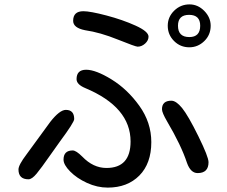

<svg xmlns="http://www.w3.org/2000/svg" viewBox="-20 -814 1040 878"><path d="M943.4 -696.3Q943.4 -654.3 914.1 -626Q884.8 -597.7 845.7 -597.7Q804.7 -597.7 775.9 -626.5Q747.1 -655.3 747.1 -696.3Q747.1 -736.3 776.4 -765.1Q805.7 -793.9 846.7 -793.9Q884.8 -793.9 914.1 -764.2Q943.4 -734.4 943.4 -696.3ZM659.2 -646.5Q659.2 -628.9 643.6 -614.7Q627.9 -600.6 609.4 -600.6Q599.6 -600.6 519.5 -632.8Q437.5 -666 369.1 -675.8Q314.5 -686.5 314.5 -718.8Q314.5 -762.7 361.3 -762.7Q392.6 -762.7 466.8 -743.2Q541 -723.6 600.1 -696.8Q659.2 -669.9 659.2 -646.5ZM793.9 -696.3Q793.9 -644.5 845.7 -644.5Q895.5 -644.5 895.5 -696.3Q895.5 -746.1 844.7 -746.1Q793.9 -746.1 793.9 -696.3ZM356.4 -97.7Q406.2 -45.9 466.8 -45.9Q577.1 -45.9 577.1 -167Q577.1 -324.2 370.1 -411.1Q330.1 -427.7 330.1 -452.1Q330.1 -495.1 374 -495.1Q418 -495.1 490.2 -450.7Q562.5 -406.2 617.2 -330.1Q671.9 -253.9 671.9 -164.1Q671.9 -66.4 617.2 -11.2Q562.5 43.9 472.7 43.9Q424.8 43.9 377.9 22.5Q331.1 1 300.8 -29.8Q270.5 -60.5 270.5 -84Q270.5 -126 312.5 -126Q328.1 -126 356.4 -97.7ZM812.5 -320.3Q840.8 -285.2 887.2 -190.9Q933.6 -96.7 933.6 -72.3Q933.6 -22.5 883.8 -22.5Q851.6 -22.5 835 -69.3Q808.6 -149.4 744.1 -258.8Q720.7 -298.8 720.7 -314.5Q720.7 -353.5 763.7 -353.5Q785.2 -353.5 812.5 -320.3ZM319.3 -269.5Q319.3 -254.9 254.9 -168Q230.5 -134.8 207 -100.6Q168.9 -45.9 147.5 -20Q126 5.9 110.4 5.9Q64.5 5.9 64.5 -39.1Q64.5 -59.6 101.6 -108.4L210 -256.8Q252.9 -311.5 281.2 -311.5Q319.3 -311.5 319.3 -269.5Z"/></svg>

Font: jf-openhuninn-1.1
Style: Regular
Weight: 400
Designer: [Kosugi Maru]
      Designed by Motoya company      

      [Varela Round]
      Joe Prince(Latin component); Avraham Co
Foundry: justfont CO.,LTD.
Version: 1.1